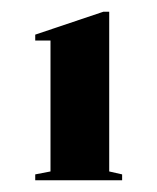

<svg xmlns="http://www.w3.org/2000/svg" viewBox="-20 -728 268 327"><path d="M40 -421V-431L66 -436V-659H40V-669L156 -708H166V-436L188 -431V-421Z"/></svg>

Font: Kalnia
Style: Bold
Weight: 700
Designer: Frida Medrano
Foundry: Frida Medrano
Version: Version 1.105